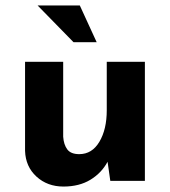

<svg xmlns="http://www.w3.org/2000/svg" viewBox="-20 -664 624 705"><path d="M213 21Q154 21 114 -15.5Q74 -52 72 -110V-437H212V-162Q214 -133 227 -115.5Q240 -98 271 -98Q318 -98 345 -143.5Q372 -189 372 -259V-437H512V0H385L375 -70Q353 -29 312 -4Q271 21 213 21ZM118 -644H273L335 -509H250Z"/></svg>

Font: Reem Kufi
Style: Bold
Weight: 700
Designer: Khaled Hosny
Version: Version 1.001